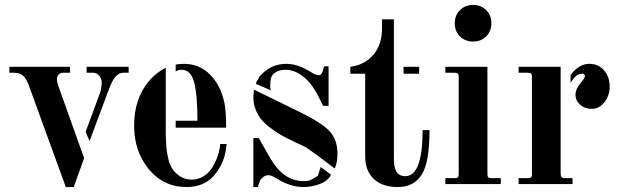

<svg xmlns="http://www.w3.org/2000/svg" viewBox="-20 -744 2510 776"><path d="M326 -211 342 -174 422 -388C437.3 -429.3 456 -450 478 -450H500V-474H330V-450H356C366 -450 374.3 -446 381 -438C387.7 -430 391 -421.3 391 -412C391 -395.3 388.7 -380.7 384 -368ZM320 -105 216 -396C212 -407.3 210 -416.7 210 -424C210 -432 212.5 -438.3 217.5 -443C222.5 -447.7 228 -450 234 -450H263V-474H18V-450H35C52.3 -450 65.5 -445.7 74.5 -437C83.5 -428.3 91.7 -413.3 99 -392L246 12H278Z M650 -203V-470C624.7 -458 601.7 -439.7 581 -415C541.7 -367.7 522 -308.3 522 -237C522 -167 541.8 -108 581.5 -60C621.2 -12 672.3 12 735 12C757 12 777 8.3 795 1C813 -6.3 827.7 -16 839 -28C850.3 -40 860.3 -53.7 869 -69C877.7 -84.3 884 -99.7 888 -115C892 -130.3 894.7 -146 896 -162H870C868.7 -144.7 865 -127.7 859 -111C853 -94.3 845.5 -79 836.5 -65C827.5 -51 815.8 -39.7 801.5 -31C787.2 -22.3 771.7 -18 755 -18C733 -18 713.3 -25.3 696 -40C678.7 -54.7 667 -74.3 661 -99C657.7 -111.7 655.2 -125.3 653.5 -140C651.8 -154.7 651 -167.7 651 -179C650.3 -185.7 650 -193.7 650 -203ZM690 -256V-228H894C894 -273.3 891.7 -306.7 887 -328C877 -376 857.5 -414.3 828.5 -443C799.5 -471.7 764.7 -486 724 -486C712 -486 700.7 -485 690 -483V-455C696.7 -459.7 704.7 -462 714 -462C738.7 -462 755.5 -445.3 764.5 -412C773.5 -378.7 778 -326.7 778 -256Z M1276 -69 1318 -38C1310 -21.3 1295 -8.8 1273 -0.5C1251 7.8 1228.7 12 1206 12C1172.7 12 1138 1.3 1102 -20C1086 -30.7 1074 -36 1066 -36C1057.3 -36 1049.7 -33.3 1043 -28C1036.3 -22.7 1031.7 -16.3 1029 -9L1022 12H1004V-186H1026L1071 -107C1107 -43.7 1152.3 -12 1207 -12C1219 -12 1227.8 -13.2 1233.5 -15.5C1239.2 -17.8 1249.7 -24 1265 -34ZM1014 -405 1017 -414C1018.3 -416 1020 -418.7 1022 -422C1024 -425.3 1025 -427.3 1025 -428C1025 -428.7 1025.8 -430.2 1027.5 -432.5L1030 -436L1033 -439L1037 -443L1043 -449C1069 -473.7 1100.7 -486 1138 -486C1168.7 -486 1202 -474.7 1238 -452C1250 -444 1260 -440 1268 -440C1276 -440 1281.3 -445.3 1284 -456L1290 -476H1308V-316H1286L1267 -354C1249 -390 1228.3 -417 1205 -435C1181.7 -453 1158 -462 1134 -462C1116 -462 1101.3 -457.7 1090 -449C1083.3 -444.3 1078.7 -438.2 1076 -430.5C1073.3 -422.8 1072 -410.3 1072 -393C1072 -387.7 1073 -383 1075 -379ZM1236 -135C1233.3 -137 1231 -138.7 1229 -140L1221.5 -145C1218.5 -147 1215.8 -148.7 1213.5 -150C1211.2 -151.3 1207.7 -153.2 1203 -155.5C1198.3 -157.8 1194.3 -159.7 1191 -161C1187.7 -162.3 1182.2 -164.8 1174.5 -168.5C1166.8 -172.2 1160.3 -175.3 1155 -178C1139.7 -185.3 1127 -191.8 1117 -197.5C1107 -203.2 1094.2 -211.7 1078.5 -223C1062.8 -234.3 1050.2 -245.3 1040.5 -256C1030.8 -266.7 1022.3 -280.3 1015 -297C1007.7 -313.7 1004 -331.3 1004 -350L1006 -382L1178 -298C1242 -267.3 1285.7 -240.3 1309 -217C1332.3 -193.7 1344 -162 1344 -122C1344 -100 1340.3 -80.3 1333 -63L1256 -121L1253 -123C1251 -124.3 1248.7 -126 1246 -128C1243.3 -130 1241 -131.7 1239 -133ZM1117 -334Z M1611 -474V-446H1674V-474ZM1572 -420V-666H1524V-630C1524 -586 1512.5 -550.3 1489.5 -523C1466.5 -495.7 1435.3 -479.3 1396 -474V-446H1456V-112C1456 -73.3 1467.5 -43 1490.5 -21C1513.5 1 1546 12 1588 12C1631.3 12 1663.7 -5 1685 -39C1705.7 -72.3 1716 -132 1716 -218H1688C1688 -94 1664.7 -32 1618 -32C1608.7 -32 1600.7 -34 1594 -38C1587.3 -42 1582.5 -48 1579.5 -56C1576.5 -64 1574.5 -71.7 1573.5 -79C1572.5 -86.3 1572 -95 1572 -105Z M1780 0H2004V-24H1966C1960 -24 1955.8 -25.2 1953.5 -27.5C1951.2 -29.8 1950 -34 1950 -40V-474H1780V-450H1818C1824 -450 1828.2 -448.8 1830.5 -446.5C1832.8 -444.2 1834 -440 1834 -434V-40C1834 -34 1832.8 -29.8 1830.5 -27.5C1828.2 -25.2 1824 -24 1818 -24H1780ZM1818 -650C1818 -628.7 1825 -611 1839 -597C1853 -583 1870.7 -576 1892 -576C1913.3 -576 1931 -583 1945 -597C1959 -611 1966 -628.7 1966 -650C1966 -671.3 1959 -689 1945 -703C1931 -717 1913.3 -724 1892 -724C1870.7 -724 1853 -717 1839 -703C1825 -689 1818 -671.3 1818 -650Z M2246 -40V-474H2076V-450H2114C2120 -450 2124.2 -448.8 2126.5 -446.5C2128.8 -444.2 2130 -440 2130 -434V-40C2130 -34 2128.8 -29.8 2126.5 -27.5C2124.2 -25.2 2120 -24 2114 -24H2076V0H2294V-24H2262C2256 -24 2252 -25.3 2250 -28C2248 -29.3 2246.7 -33.3 2246 -40ZM2286 -441V-409L2292 -418C2304 -436.7 2317.7 -446 2333 -446C2340.3 -446 2344 -442.7 2344 -436C2344 -431.3 2339.3 -423.7 2330 -413C2314 -394.3 2306 -377 2306 -361C2306 -345 2312.3 -331.5 2325 -320.5C2337.7 -309.5 2353 -304 2371 -304C2391.7 -304 2409 -313 2423 -331C2437 -349 2444 -370 2444 -394C2444 -420.7 2436.3 -442.7 2421 -460C2405.7 -477.3 2386 -486 2362 -486C2338 -486 2316 -475 2296 -453ZM2286 -409ZM2246 -474ZM2286 -441Z"/></svg>

Font: Km Standard TT
Style: Bold
Weight: 700
Designer: Alexey Kryukov <alexios@thessalonica.org.ru>
Version: Version 2.0.2